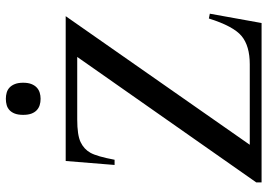

<svg xmlns="http://www.w3.org/2000/svg" viewBox="-154 -796 950 683"><g transform="rotate(-90 321.5 -455.0)"><path d="M605 -696.8 147.5 -42H433.6Q499 -42 534.2 -71Q569.3 -100.1 596.7 -187.5L613.8 -184.1L580.6 0H13.7V-19L460 -655.8H237.8Q182.1 -655.8 157 -643.8Q131.8 -631.8 118.9 -608.6Q106 -585.4 94.2 -522.9H75.7L89.8 -696.8ZM253.9 -848.1Q253.9 -865.7 258.3 -877.4Q262.7 -889.2 270.5 -896.5Q278.3 -903.8 288.6 -906.7Q298.8 -909.7 311 -909.7Q322.8 -909.7 333 -906.7Q343.3 -903.8 351.1 -896.5Q358.9 -889.2 363.5 -877.4Q368.2 -865.7 368.2 -848.1Q368.2 -830.6 363.5 -818.8Q358.9 -807.1 351.1 -799.8Q343.3 -792.5 333 -789.3Q322.8 -786.1 311 -786.1Q298.8 -786.1 288.6 -789.3Q278.3 -792.5 270.5 -799.8Q262.7 -807.1 258.3 -818.8Q253.9 -830.6 253.9 -848.1Z"/></g></svg>

Font: KhunPaOh
Style: Regular
Weight: 400
Designer: Khon Soe Zaw Thu
Version: Version 1.00 July 11, 2016, initial release